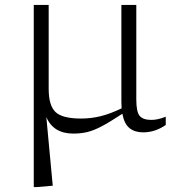

<svg xmlns="http://www.w3.org/2000/svg" viewBox="-20 -532 714 779"><path d="M117 -512H177.5V-172Q177.5 -103.5 205.5 -77.2Q233.5 -51 309 -51Q349 -51 388 -60.5Q427 -70 473.5 -92.5Q472.5 -104 472.5 -118V-512H533V-128.5Q533 -78 546.8 -61.8Q560.5 -45.5 594 -45.5Q620.5 -45.5 652.5 -58.5V-25Q609.5 5 560.5 5Q527 5 505.5 -12.2Q484 -29.5 476.5 -70.5Q425 -36.5 392 -19.2Q359 -2 333.2 4Q307.5 10 277.5 10Q196.5 10 168 -57L194 221.5L130.5 227H117Z"/></svg>

Font: Newsreader 6pt Light
Style: Regular
Weight: 300
Designer: Hugues Gentile
Foundry: Production Type
Version: Version 1.003; ttfautohint (v1.8.3)